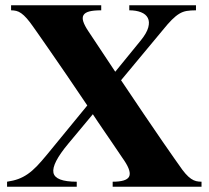

<svg xmlns="http://www.w3.org/2000/svg" viewBox="-20 -708 791 728"><path d="M744.1 0V-19Q733.4 -19 723.9 -21.2Q714.4 -23.4 704.3 -30.3Q694.3 -37.1 683.1 -49.8Q671.9 -62.5 658.2 -83Q658.2 -83 641.6 -106.4Q625 -129.9 595.7 -172.4Q566.4 -214.8 526.4 -273.9Q486.3 -333 439 -403.8L596.2 -592.8Q616.7 -618.2 631.6 -633.1Q646.5 -647.9 659.9 -656Q673.3 -664.1 688 -666.5Q702.6 -668.9 723.1 -668.9V-688H470.2V-668.9Q496.1 -668.9 514.6 -661.6Q533.2 -654.3 540.5 -639.9Q547.9 -625.5 542.2 -604.2Q536.6 -583 514.2 -555.2L417 -436L314.9 -589.8Q300.8 -610.8 295.9 -626Q291 -641.1 296.6 -650.6Q302.2 -660.2 318.6 -664.6Q335 -668.9 363.8 -668.9V-688H22V-668.9Q32.2 -668.9 41.5 -666.7Q50.8 -664.6 60.5 -657.7Q70.3 -650.9 81.5 -638.2Q92.8 -625.5 106.9 -605Q106.9 -605 123.3 -581.8Q139.6 -558.6 167.5 -518.3Q195.3 -478 232.4 -424.1Q269.5 -370.1 311 -308.1L159.2 -123Q137.2 -96.2 119.9 -78.1Q102.5 -60.1 85.2 -48.1Q67.9 -36.1 49.3 -29.3Q30.8 -22.5 6.8 -19V0H271V-19Q189.5 -19 182.6 -53.2Q175.8 -87.4 238.8 -163.1L332 -274.9Q339.4 -263.7 350.8 -246.6Q362.3 -229.5 375.7 -210Q389.2 -190.4 402.6 -170.7Q416 -150.9 426.8 -135Q437.5 -119.1 444.3 -109.1Q451.2 -99.1 451.2 -99.1Q479.5 -56.6 469.2 -37.8Q459 -19 407.2 -19V0Z"/></svg>

Font: Galatia SIL
Style: Bold
Weight: 700
Designer: Development by SIL's NRSI team
Version: Version 2.1